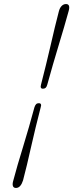

<svg xmlns="http://www.w3.org/2000/svg" viewBox="-20 -791 364 950"><path d="M214 -372.5Q211 -361 205.8 -356.5Q200.5 -352 192 -352Q185 -352 182.5 -357Q180 -362 183 -372.5Q195.5 -421 207.5 -470.2Q219.5 -519.5 230.5 -566.8Q241.5 -614 251.5 -656.5Q261.5 -699 271 -734Q275.5 -752 285 -761.5Q294.5 -771 306.5 -771Q318.5 -771 321.5 -761.5Q324.5 -752 319 -734Q309.5 -699 297 -656.5Q284.5 -614 270.2 -566.8Q256 -519.5 241.5 -470Q227 -420.5 214 -372.5ZM150.5 -260.5Q154 -271 159 -275.8Q164 -280.5 173 -280.5Q179.5 -280.5 182.2 -275.5Q185 -270.5 181.5 -260.5Q168.5 -211.5 156.8 -162.2Q145 -113 134.2 -65.8Q123.5 -18.5 113.5 24Q103.5 66.5 94 101.5Q88.5 119 79.8 129Q71 139 59 139Q47 139 43.8 129Q40.5 119 46 101.5Q55 66.5 67.5 24Q80 -18.5 94.5 -65.8Q109 -113 123.2 -162.5Q137.5 -212 150.5 -260.5Z"/></svg>

Font: Fraunces ExtraLight
Style: Italic
Weight: 250
Italic angle: -16°
Version: Version 1.000;[b76b70a41]